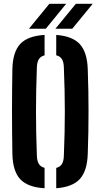

<svg xmlns="http://www.w3.org/2000/svg" viewBox="-20 -994 535 1022"><path d="M217.3 8.1Q127.5 2.7 87.7 -40.1Q48 -83 45.9 -174.3Q44.9 -236.6 44.4 -292.2Q43.9 -347.7 43.9 -401Q43.9 -454.4 44.4 -509.7Q44.9 -565.1 45.9 -626.3Q48 -717.2 87.7 -760Q127.5 -802.7 217.3 -808.1V-699.5Q196.1 -694 186.4 -678.2Q176.7 -662.3 176.2 -632.7Q173.8 -571.9 172.7 -514.6Q171.6 -457.2 171.6 -401.3Q171.6 -345.3 172.7 -287.7Q173.8 -230.1 176.2 -167.9Q176.7 -138.2 186.4 -122.1Q196.1 -106 217.3 -100.5ZM279.3 8V-100.2Q300.7 -105.7 310.1 -121.8Q319.5 -138 320 -167.9Q322.4 -229.6 323.8 -287Q325.1 -344.3 325.1 -400.2Q325.1 -456.2 323.8 -513.8Q322.4 -571.4 320 -632.7Q319.5 -662.3 310.1 -678.3Q300.7 -694.3 279.3 -699.8V-808Q365.6 -801.9 404.9 -759Q444.1 -716.2 447.1 -626.3Q449.3 -564.7 450.3 -509.4Q451.2 -454 451.2 -400.5Q451.2 -346.9 450.3 -291.6Q449.3 -236.3 447.1 -174.3Q444.1 -83.9 404.9 -41.1Q365.6 1.7 279.3 8ZM134 -840.9 242.7 -973.7H332.2L223.6 -840.9ZM274.8 -840.9 383.7 -973.7H473.4L364.6 -840.9Z"/></svg>

Font: Big Shoulders Stencil Text SC Thin
Style: Regular
Weight: 100
Designer: Patric King
Foundry: XO Type Co
Version: Version 2.001